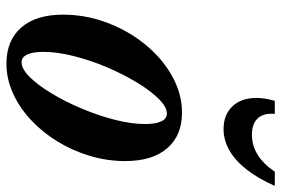

<svg xmlns="http://www.w3.org/2000/svg" viewBox="-158 -704 873 596"><g transform="rotate(90 278.0 -405.5)"><path d="M176.5 10.5Q105.5 10.5 65.2 -35.2Q25 -81 25 -165Q25 -222 41.2 -276Q57.5 -330 86.5 -376.8Q115.5 -423.5 154 -459Q192.5 -494.5 237.2 -514.5Q282 -534.5 329 -534.5Q400 -534.5 439.8 -488.5Q479.5 -442.5 479.5 -358Q479.5 -302 463.2 -248Q447 -194 418.2 -147.2Q389.5 -100.5 351.2 -65Q313 -29.5 268.5 -9.5Q224 10.5 176.5 10.5ZM173 -36.5Q193.5 -36.5 218.8 -62Q244 -87.5 269.5 -129.8Q295 -172 316.5 -223Q338 -274 351.2 -325.5Q364.5 -377 364.5 -420.5Q364.5 -451.5 356.5 -469.5Q348.5 -487.5 332 -487.5Q311.5 -487.5 286.2 -462Q261 -436.5 235.2 -394Q209.5 -351.5 188 -300.8Q166.5 -250 153.5 -198.2Q140.5 -146.5 140.5 -103.5Q140.5 -72.5 148.5 -54.5Q156.5 -36.5 173 -36.5ZM380 -663.5Q336 -663.5 309.8 -690.8Q283.5 -718 283.5 -765.5Q283.5 -778.5 285.5 -791.2Q287.5 -804 292.5 -822.5H333Q330 -787 347.2 -769.2Q364.5 -751.5 397.5 -751.5Q431 -751.5 459.5 -769Q488 -786.5 512.5 -822.5H556.5Q534 -771.5 506.5 -736Q479 -700.5 447 -682Q415 -663.5 380 -663.5Z"/></g></svg>

Font: Libre Caslon Condensed
Style: Italic
Weight: 400
Italic angle: -22.583°
Designer: Pablo Impallari, Rodrigo Fuenzalida, Katja Schimmel, Ertekin Erdin
Foundry: Pablo Impallari, Rodrigo Fuenzalida
Version: Version 2.000;gftools[0.9.33]